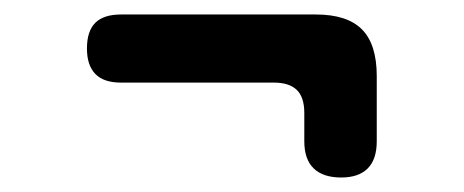

<svg xmlns="http://www.w3.org/2000/svg" viewBox="-20 -422 640 265"><path d="M500 -227Q500 -202 487.5 -189.5Q475 -177 451 -177Q426 -177 413 -189.5Q400 -202 400 -227V-266Q400 -288 389.5 -298Q379 -308 358 -308H147Q123 -308 111.5 -320Q100 -332 100 -355Q100 -379 111.5 -390.5Q123 -402 147 -402H416Q459 -402 479.5 -381.5Q500 -361 500 -317Z"/></svg>

Font: Maple Mono NL Medium
Style: Regular
Weight: 500
Monospace: yes
Designer: subframe7536
Version: Version 7.000